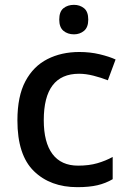

<svg xmlns="http://www.w3.org/2000/svg" viewBox="-20 -764 530 794"><path d="M300 10Q188 10 120 -56.5Q52 -123 52 -266Q52 -366 85 -428Q118 -490 176 -519.5Q234 -549 308 -549Q353 -549 392.5 -539.5Q432 -530 458 -518L426 -432Q398 -443 366.5 -451Q335 -459 307 -459Q161 -459 161 -267Q161 -175 197 -127Q233 -79 303 -79Q348 -79 382.5 -89Q417 -99 446 -115V-23Q417 -6 383 2Q349 10 300 10ZM286 -744Q310 -744 327.5 -730Q345 -716 345 -683Q345 -651 327.5 -636.5Q310 -622 286 -622Q260 -622 242.5 -636.5Q225 -651 225 -683Q225 -716 242.5 -730Q260 -744 286 -744Z"/></svg>

Font: Noto Sans Arabic Med
Style: Regular
Weight: 500
Designer: Monotype Design Team, Nadine Chahine, Nizar Qandah and Khaled Hosny
Foundry: Monotype Imaging Inc.
Version: Version 2.012; ttfautohint (v1.8.4.7-5d5b)